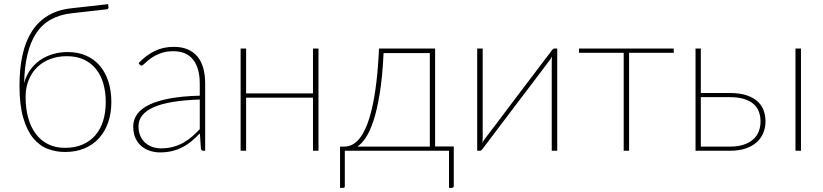

<svg xmlns="http://www.w3.org/2000/svg" viewBox="-20 -727 3971 926"><path d="M293.5 -14Q341.5 -14 378 -29.8Q414.5 -45.5 439.5 -74.2Q464.5 -103 477.2 -143.8Q490 -184.5 490 -234.5Q490 -284 478 -325Q466 -366 442.2 -395Q418.5 -424 383.5 -440Q348.5 -456 302.5 -456Q259.5 -456 223 -442.5Q186.5 -429 160 -403.5Q133.5 -378 118.5 -341.5Q103.5 -305 103.5 -259Q103.5 -204 116 -158.8Q128.5 -113.5 152.8 -81.2Q177 -49 212.2 -31.5Q247.5 -14 293.5 -14ZM325.5 -663Q209 -650 154.2 -566.2Q99.5 -482.5 96.5 -326.5Q106 -362.5 126.2 -390.5Q146.5 -418.5 174.2 -437.5Q202 -456.5 235.8 -466.2Q269.5 -476 306 -476Q356 -476 395.2 -458.8Q434.5 -441.5 461.5 -409.8Q488.5 -378 502.8 -333.5Q517 -289 517 -234.5Q517 -180.5 501.5 -136.2Q486 -92 457.2 -60.2Q428.5 -28.5 387 -11.2Q345.5 6 293.5 6Q250 6 210.2 -9Q170.5 -24 140.2 -60.8Q110 -97.5 92 -159Q74 -220.5 74 -314Q74 -397 88.8 -463Q103.5 -529 134.2 -576.5Q165 -624 212 -652Q259 -680 323.5 -687L501.5 -707L503 -694.5Q504.5 -682.5 493.5 -682Z M943.5 -247Q792.5 -242 720.2 -209.5Q648 -177 648 -118Q648 -90.5 657.2 -70.5Q666.5 -50.5 681.8 -37.2Q697 -24 716.5 -17.8Q736 -11.5 756.5 -11.5Q788.5 -11.5 815 -18.8Q841.5 -26 864 -38.5Q886.5 -51 906 -68Q925.5 -85 943.5 -104ZM648.5 -423Q685.5 -461 726 -481Q766.5 -501 818.5 -501Q857 -501 885.5 -488.8Q914 -476.5 932.8 -453.5Q951.5 -430.5 960.5 -397.8Q969.5 -365 969.5 -324V0H960.5Q950.5 0 949 -10.5L944 -83.5Q923.5 -62.5 903 -45.5Q882.5 -28.5 859.5 -16.8Q836.5 -5 810 1.5Q783.5 8 751.5 8Q728 8 705 1Q682 -6 663.5 -21Q645 -36 633.8 -59.8Q622.5 -83.5 622.5 -117Q622.5 -149.5 641.2 -176Q660 -202.5 699.5 -221.8Q739 -241 799.5 -252.2Q860 -263.5 943.5 -265.5V-324Q943.5 -398 911.5 -439Q879.5 -480 816.5 -480Q779 -480 752 -469.2Q725 -458.5 707 -445.2Q689 -432 678.2 -421.2Q667.5 -410.5 662 -410.5Q657 -410.5 653 -416Z M1516 -493V0H1489.5V-256H1167V0H1140.5V-493H1167V-276.5H1489.5V-493Z M2053 -20V-471H1830Q1824.5 -356.5 1811.5 -276.5Q1798.5 -196.5 1780.8 -143.5Q1763 -90.5 1743 -61.5Q1723 -32.5 1703.5 -20ZM2168.5 -20.5V169.5Q2168.5 179 2159.5 179H2145.5V0H1643V171.5Q1643 174.5 1641.2 176.8Q1639.5 179 1635.5 179H1620V-20H1641Q1659 -20 1677 -28.2Q1695 -36.5 1712.2 -57Q1729.5 -77.5 1744.8 -112.2Q1760 -147 1772.8 -199.5Q1785.5 -252 1794.5 -324.5Q1803.5 -397 1808 -493H2078.5V-20.5Z M2667.5 -493V0H2641V-430.5Q2641 -442.5 2642.5 -454.5Q2639.5 -449 2636.8 -444.8Q2634 -440.5 2631.5 -437Q2630.5 -436 2616.2 -417Q2602 -398 2579 -367.5Q2556 -337 2526.8 -298.5Q2497.5 -260 2467 -220Q2395.5 -126 2306 -7Q2304 -4.5 2301.2 -2.2Q2298.5 0 2295.5 0H2281.5V-493H2308V-62.5Q2308 -50.5 2306.5 -38.5Q2309.5 -44 2312.2 -48.2Q2315 -52.5 2317.5 -56Q2318 -57 2332.5 -76Q2347 -95 2370 -125.2Q2393 -155.5 2422 -194.2Q2451 -233 2481.5 -273Q2553 -367 2643 -486Q2645 -488.5 2648 -490.8Q2651 -493 2653.5 -493Z M3229.5 -472.5H3014V0H2988V-472.5H2772.5V-493H3229.5Z M3501.5 -20Q3539 -20 3566.5 -29.2Q3594 -38.5 3612.2 -54.5Q3630.5 -70.5 3639.2 -92.8Q3648 -115 3648 -141Q3648 -165.5 3640.5 -187Q3633 -208.5 3615.8 -224.2Q3598.5 -240 3569.8 -249.2Q3541 -258.5 3498.5 -258.5H3360V-20ZM3498.5 -278.5Q3549 -278.5 3582.5 -266.8Q3616 -255 3635.8 -236Q3655.5 -217 3663.8 -192.2Q3672 -167.5 3672 -142Q3672 -111.5 3661.2 -85.5Q3650.5 -59.5 3629 -40.5Q3607.5 -21.5 3575.8 -10.8Q3544 0 3501.5 0H3334.5V-493H3360V-278.5ZM3843 -493V0H3816.5V-493Z"/></svg>

Font: Lato ExtraLight
Style: Regular
Weight: 275
Designer: Lukasz Dziedzic with Adam Twardoch and Botio Nikoltchev
Foundry: tyPoland Lukasz Dziedzic
Version: Version 2.015; 2015-08-06; http://www.latofonts.com/